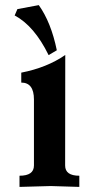

<svg xmlns="http://www.w3.org/2000/svg" viewBox="-20 -734 368 754"><path d="M291.5 0 179.2 -3.4 56.6 0V-43.9Q113.3 -43.9 113.3 -84V-343.3Q113.3 -409.7 63.5 -409.7V-448.7Q164.1 -468.3 236.3 -518.1Q235.8 -408.7 235.8 -84Q235.8 -43.9 291.5 -43.9ZM170.9 -517.6Q114.7 -632.3 37.6 -673.3L48.3 -698.2L132.3 -713.9Q180.7 -646 203.1 -536.6Z"/></svg>

Font: Kelvinch
Style: Bold
Weight: 700
Designer: Paul James Miller
Foundry: High-Logic / Made with FontCreator
Version: Version 3.501;March 28, 2021;FontCreator 13.0.0.2683 64-bit